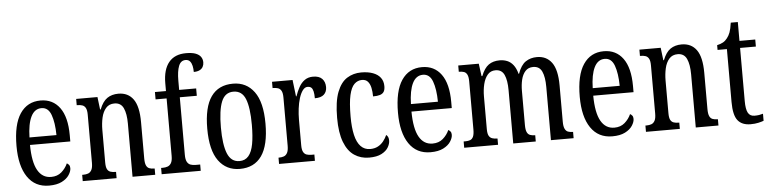

<svg xmlns="http://www.w3.org/2000/svg" viewBox="-46 -1004 5005 1248"><g transform="rotate(-5 2456.0 -380.0)"><path d="M231 10Q140 10 91 -62Q42 -134 42 -264Q42 -405 89.5 -475.5Q137 -546 223 -546Q303 -546 348 -484.5Q393 -423 393 -304V-264H130Q131 -152 161.5 -98.5Q192 -45 249 -45Q290 -45 317 -68.5Q344 -92 358 -124Q366 -120 372 -112.5Q378 -105 378 -91Q378 -71 362.5 -47Q347 -23 314.5 -6.5Q282 10 231 10ZM307 -313Q306 -395 287.5 -445.5Q269 -496 225 -496Q180 -496 156.5 -448.5Q133 -401 131 -313Z M451 0V-41H458Q476 -41 490 -46Q504 -51 512.5 -66.5Q521 -82 521 -113V-427Q521 -457 513 -471.5Q505 -486 491 -490.5Q477 -495 460 -495H455V-536H594L604 -454H608Q628 -505 658 -525.5Q688 -546 731 -546Q794 -546 828 -499Q862 -452 862 -349V-113Q862 -82 869 -66.5Q876 -51 889.5 -46Q903 -41 920 -41H924V0H776V-347Q776 -411 759 -448Q742 -485 700 -485Q665 -485 644.5 -461.5Q624 -438 615.5 -400.5Q607 -363 607 -321V-108Q607 -78 614.5 -64Q622 -50 636 -45.5Q650 -41 667 -41H672V0Z M966 0V-41H978Q994 -41 1008.5 -46Q1023 -51 1032 -66.5Q1041 -82 1041 -113V-488H969V-536H1041V-587Q1041 -676 1079.5 -723Q1118 -770 1192 -770Q1232 -770 1255 -761Q1278 -752 1288.5 -736.5Q1299 -721 1299 -701Q1299 -685 1292 -672Q1285 -659 1270 -651.5Q1255 -644 1232 -644Q1232 -665 1228 -683.5Q1224 -702 1214 -714Q1204 -726 1185 -726Q1154 -726 1140.5 -692Q1127 -658 1127 -596V-536H1238V-488H1127V-113Q1127 -82 1135.5 -66.5Q1144 -51 1158.5 -46Q1173 -41 1190 -41H1221V0Z M1476 10Q1388 10 1337.5 -59Q1287 -128 1287 -269Q1287 -409 1335.5 -477.5Q1384 -546 1479 -546Q1566 -546 1616.5 -477.5Q1667 -409 1667 -269Q1667 -128 1618.5 -59Q1570 10 1476 10ZM1478 -41Q1515 -41 1537 -67Q1559 -93 1568.5 -143.5Q1578 -194 1578 -269Q1578 -381 1555.5 -437.5Q1533 -494 1477 -494Q1422 -494 1399 -437.5Q1376 -381 1376 -269Q1376 -157 1399.5 -99Q1423 -41 1478 -41Z M1732 0V-41H1735Q1753 -41 1767 -46Q1781 -51 1789.5 -66.5Q1798 -82 1798 -113V-427Q1798 -457 1790 -471.5Q1782 -486 1768 -490.5Q1754 -495 1736 -495H1733V-536H1867L1880 -428H1883Q1894 -460 1909 -487Q1924 -514 1946.5 -530Q1969 -546 2001 -546Q2041 -546 2060.5 -525.5Q2080 -505 2080 -471Q2080 -441 2061 -423Q2042 -405 2001 -405Q2001 -433 1997 -450Q1993 -467 1984.5 -475Q1976 -483 1960 -483Q1942 -483 1928 -464Q1914 -445 1904.5 -414.5Q1895 -384 1890.5 -347.5Q1886 -311 1886 -276V-108Q1886 -79 1894 -64.5Q1902 -50 1916 -45.5Q1930 -41 1947 -41H1966V0Z M2319 10Q2265 10 2223 -18Q2181 -46 2157.5 -107Q2134 -168 2134 -265Q2134 -372 2158 -433.5Q2182 -495 2223 -520.5Q2264 -546 2315 -546Q2360 -546 2392 -534Q2424 -522 2441 -499.5Q2458 -477 2458 -444Q2458 -421 2450 -408Q2442 -395 2424.5 -389.5Q2407 -384 2379 -384Q2379 -415 2373.5 -440.5Q2368 -466 2354.5 -481.5Q2341 -497 2316 -497Q2288 -497 2266.5 -476.5Q2245 -456 2233.5 -406Q2222 -356 2222 -266Q2222 -195 2233.5 -145.5Q2245 -96 2269.5 -70.5Q2294 -45 2331 -45Q2360 -45 2381.5 -56.5Q2403 -68 2418 -87Q2433 -106 2442 -127Q2450 -121 2454 -112Q2458 -103 2458 -89Q2458 -68 2444.5 -45Q2431 -22 2400.5 -6Q2370 10 2319 10Z M2720 10Q2629 10 2580 -62Q2531 -134 2531 -264Q2531 -405 2578.5 -475.5Q2626 -546 2712 -546Q2792 -546 2837 -484.5Q2882 -423 2882 -304V-264H2619Q2620 -152 2650.5 -98.5Q2681 -45 2738 -45Q2779 -45 2806 -68.5Q2833 -92 2847 -124Q2855 -120 2861 -112.5Q2867 -105 2867 -91Q2867 -71 2851.5 -47Q2836 -23 2803.5 -6.5Q2771 10 2720 10ZM2796 -313Q2795 -395 2776.5 -445.5Q2758 -496 2714 -496Q2669 -496 2645.5 -448.5Q2622 -401 2620 -313Z M2940 0V-41H2952Q2970 -41 2983 -46Q2996 -51 3003 -66.5Q3010 -82 3010 -113V-426Q3010 -456 3002.5 -471Q2995 -486 2981.5 -490.5Q2968 -495 2950 -495H2948V-536H3082L3093 -454H3098Q3118 -505 3147 -525.5Q3176 -546 3219 -546Q3245 -546 3267.5 -537Q3290 -528 3307 -506.5Q3324 -485 3334 -448H3337Q3357 -504 3388.5 -525Q3420 -546 3462 -546Q3524 -546 3558.5 -499Q3593 -452 3593 -349V-113Q3593 -82 3600.5 -66.5Q3608 -51 3621 -46Q3634 -41 3652 -41H3654V0H3506V-347Q3506 -412 3489.5 -448Q3473 -484 3432 -484Q3400 -484 3381 -463Q3362 -442 3354 -408.5Q3346 -375 3346 -335V-113Q3346 -82 3353 -66.5Q3360 -51 3373.5 -46Q3387 -41 3404 -41H3407V0H3260V-347Q3260 -412 3243.5 -448Q3227 -484 3186 -484Q3154 -484 3134.5 -461Q3115 -438 3106 -401Q3097 -364 3097 -321V-108Q3097 -78 3105 -64Q3113 -50 3127.5 -45.5Q3142 -41 3159 -41H3161V0Z M3906 10Q3815 10 3766 -62Q3717 -134 3717 -264Q3717 -405 3764.5 -475.5Q3812 -546 3898 -546Q3978 -546 4023 -484.5Q4068 -423 4068 -304V-264H3805Q3806 -152 3836.5 -98.5Q3867 -45 3924 -45Q3965 -45 3992 -68.5Q4019 -92 4033 -124Q4041 -120 4047 -112.5Q4053 -105 4053 -91Q4053 -71 4037.5 -47Q4022 -23 3989.5 -6.5Q3957 10 3906 10ZM3982 -313Q3981 -395 3962.5 -445.5Q3944 -496 3900 -496Q3855 -496 3831.5 -448.5Q3808 -401 3806 -313Z M4126 0V-41H4133Q4151 -41 4165 -46Q4179 -51 4187.5 -66.5Q4196 -82 4196 -113V-427Q4196 -457 4188 -471.5Q4180 -486 4166 -490.5Q4152 -495 4135 -495H4130V-536H4269L4279 -454H4283Q4303 -505 4333 -525.5Q4363 -546 4406 -546Q4469 -546 4503 -499Q4537 -452 4537 -349V-113Q4537 -82 4544 -66.5Q4551 -51 4564.5 -46Q4578 -41 4595 -41H4599V0H4451V-347Q4451 -411 4434 -448Q4417 -485 4375 -485Q4340 -485 4319.5 -461.5Q4299 -438 4290.5 -400.5Q4282 -363 4282 -321V-108Q4282 -78 4289.5 -64Q4297 -50 4311 -45.5Q4325 -41 4342 -41H4347V0Z M4808 10Q4752 10 4724.5 -24.5Q4697 -59 4697 -145V-490H4636V-521Q4659 -526 4675 -535Q4691 -544 4703 -560Q4715 -575 4723 -596Q4731 -617 4737 -659H4783V-536H4886V-490H4783V-144Q4783 -90 4796 -66.5Q4809 -43 4838 -43Q4855 -43 4868 -45Q4881 -47 4894 -51V-5Q4881 0 4859 5Q4837 10 4808 10Z"/></g></svg>

Font: Noto Serif Khmer ExtraCondensed
Style: Regular
Weight: 400
Width: 2
Designer: Danh Hong and the Monotype Design Team
Foundry: Monotype Imaging Inc.
Version: Version 2.004